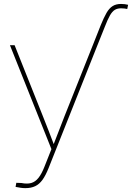

<svg xmlns="http://www.w3.org/2000/svg" viewBox="-20 -762 691 988"><path d="M457.5 -529.3 498.5 -632.8Q514.2 -671.4 528.1 -695.6Q542 -719.7 559.6 -730.7Q577.1 -741.7 603 -741.7Q612.8 -741.7 622.3 -740.5Q631.8 -739.3 639.2 -737.3L634.8 -715.8Q627.9 -717.3 619.9 -718.3Q611.8 -719.2 603 -719.2Q584 -719.2 570.8 -711.2Q557.6 -703.1 545.9 -682.9Q534.2 -662.6 519.5 -624.5L481.4 -529.3ZM60.1 199.7 64 178.7 90.3 179.7Q119.6 185.5 140.6 179.7Q161.6 173.8 178 153.3Q194.3 132.8 209 95.2L244.6 5.4L31.2 -529.3H55.2L200.7 -164.1Q216.3 -126 230.7 -87.9Q245.1 -49.8 259.8 -11.7H252.9Q268.1 -49.8 282.5 -87.9Q296.9 -126 312 -164.1L457.5 -529.3H481.4L230 103Q214.8 141.1 198.5 163.6Q182.1 186 161.1 196Q140.1 206.1 110.8 206.1Q97.2 206.1 86.2 204.3Q75.2 202.6 60.1 199.7Z"/></svg>

Font: Inter 24pt Thin
Style: Regular
Weight: 250
Designer: Rasmus Andersson
Foundry: rsms
Version: Version 4.001;git-66647c0bb